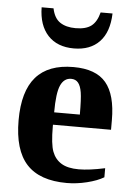

<svg xmlns="http://www.w3.org/2000/svg" viewBox="-52 -745 548 793"><g transform="rotate(5 222.0 -348.0)"><path d="M241.2 -470.2Q334.5 -470.2 376.2 -420.4Q418 -370.6 418 -265.6V-225.6H177.2V-217.8Q177.2 -145 189 -114.3Q200.7 -83.5 227.1 -67.4Q253.4 -51.3 299.3 -51.3Q342.3 -51.3 407.7 -65.4V-27.8Q380.9 -11.7 338.1 -1.2Q295.4 9.3 254.9 9.3Q142.1 9.3 88.1 -49.6Q34.2 -108.4 34.2 -231.9Q34.2 -352.1 85.7 -411.1Q137.2 -470.2 241.2 -470.2ZM235.8 -420.9Q206.5 -420.9 192.1 -389.2Q177.7 -357.4 177.7 -276.9H284.2Q284.2 -342.3 279.8 -368.9Q275.4 -395.5 264.9 -408.2Q254.4 -420.9 235.8 -420.9ZM235.4 -546.9Q166.5 -546.9 127.9 -588.4Q89.4 -629.9 88.4 -704.6H137.7Q146 -664.1 170.9 -647.5Q195.8 -630.9 235.4 -630.9Q277.8 -630.9 300.3 -647.9Q322.8 -665 333 -704.6H382.3Q379.9 -627.4 341.6 -587.2Q303.2 -546.9 235.4 -546.9Z"/></g></svg>

Font: Tinos
Style: Bold
Weight: 700
Designer: Steve Matteson
Foundry: Monotype Imaging Inc.
Version: Version 1.23